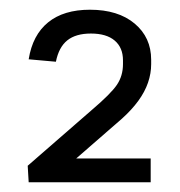

<svg xmlns="http://www.w3.org/2000/svg" viewBox="-20 -805 370 395"><path d="M37 -464 168 -578Q208 -612 220.5 -630.5Q233 -649 233 -673V-681Q233 -707 216 -721.5Q199 -736 167 -736Q136 -736 118.5 -722Q101 -708 95 -678L39 -683Q47 -733 79 -759Q111 -785 165 -785Q223 -785 257 -756.5Q291 -728 291 -682V-673Q291 -654 284.5 -635Q278 -616 264.5 -597.5Q251 -579 231 -561L92 -440V-479H290V-430H39Z"/></svg>

Font: Pathway Extreme 8pt Thin 12pt Thin
Style: Regular
Weight: 250
Version: Version 1.001;gftools[0.9.26]